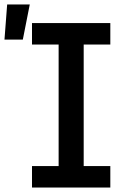

<svg xmlns="http://www.w3.org/2000/svg" viewBox="-68 -838 588 858"><path d="M75 0V-96H194V-639H75V-735H425V-639H306V-96H425V0ZM-48 -661 -36 -818H65L34 -661Z"/></svg>

Font: Iosevka Fixed
Style: Bold
Weight: 700
Monospace: yes
Designer: Belleve Invis
Foundry: Belleve Invis
Version: Version 32.3.0